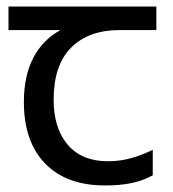

<svg xmlns="http://www.w3.org/2000/svg" viewBox="-20 -557 530 587"><path d="M301 10Q183 10 118 -57Q53 -124 53 -245Q53 -325 82 -380.5Q111 -436 165 -465H6V-537H458V-465H345Q251 -465 197.5 -411.5Q144 -358 144 -252Q144 -165 187 -114.5Q230 -64 310 -64Q347 -64 381 -73.5Q415 -83 447 -99V-21Q418 -5 383 2.5Q348 10 301 10Z"/></svg>

Font: uguzrati25
Style: Book
Weight: 400
Designer: Jelle Bosma - Monotype Design Team, Universal Thirst
Foundry: Monotype Imaging Inc.
Version: Version 2.106